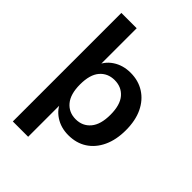

<svg xmlns="http://www.w3.org/2000/svg" viewBox="-253 -816 1107 1107"><g transform="rotate(45 300.0 -262.5)"><path d="M65 180V-705H190V-386H177Q192 -437 238.5 -468Q285 -499 347 -499Q411 -499 459.5 -468Q508 -437 535 -380.5Q562 -324 562 -245Q562 -167 535 -109.5Q508 -52 460 -21Q412 10 347 10Q286 10 240 -20.5Q194 -51 178 -100H190V180ZM312 -85Q368 -85 402 -125.5Q436 -166 436 -245Q436 -325 402 -364.5Q368 -404 312 -404Q256 -404 222 -364.5Q188 -325 188 -245Q188 -166 222 -125.5Q256 -85 312 -85Z"/></g></svg>

Font: NunitoSans3
Style: Bold
Weight: 700
Designer: Vernon Adams
Foundry: Vernon Adams
Version: Version 3.101;gftools[0.9.27]